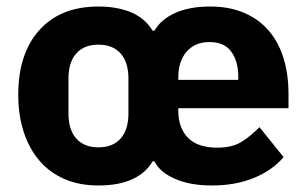

<svg xmlns="http://www.w3.org/2000/svg" viewBox="-20 -557 941 589"><path d="M282 -105Q326 -105 350 -132Q374 -159 374 -209V-316Q374 -366 350 -393Q326 -420 282 -420Q238 -420 214 -393Q190 -366 190 -316V-209Q190 -159 214 -132Q238 -105 282 -105ZM711 -312V-321Q711 -369 689.5 -398.5Q668 -428 623 -428Q578 -428 552.5 -398.5Q527 -369 527 -320V-312ZM630 12Q563 12 516.5 -8.5Q470 -29 454 -62H448Q428 -27 386.5 -7.5Q345 12 282 12Q224 12 178.5 -7.5Q133 -27 101.5 -63.5Q70 -100 53 -151.5Q36 -203 36 -266Q36 -393 101 -465Q166 -537 282 -537Q339 -537 381.5 -519.5Q424 -502 448 -463H454Q474 -498 518 -517.5Q562 -537 625 -537Q683 -537 728 -518Q773 -499 803.5 -464Q834 -429 849.5 -379.5Q865 -330 865 -269V-225H527V-217Q527 -165 556.5 -134.5Q586 -104 647 -104Q693 -104 722 -122.5Q751 -141 776 -167L850 -75Q815 -34 758.5 -11Q702 12 630 12Z"/></svg>

Font: IBM Plex Sans Devanagari
Style: Bold
Weight: 700
Designer: Mike Abbink, Paul van der Laan, Pieter van Rosmalen, Erin McLaughlin
Foundry: Bold Monday
Version: Version 1.1